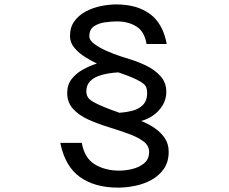

<svg xmlns="http://www.w3.org/2000/svg" viewBox="-20 -816 1040 872"><path d="M515.6 36.1Q410.2 36.1 342.8 -12.2Q275.4 -60.5 253.9 -167H351.6Q363.3 -98.6 410.2 -69.8Q457 -41 522.5 -41Q548.8 -41 580.1 -48.3Q611.3 -55.7 634.3 -74.2Q657.2 -92.8 657.2 -126Q657.2 -155.3 630.4 -174.8Q603.5 -194.3 561 -209.5Q518.6 -224.6 471.2 -239.3Q423.8 -253.9 381.3 -272.9Q338.9 -292 312 -321.3Q285.2 -350.6 285.2 -393.6Q285.2 -431.6 305.7 -457.5Q326.2 -483.4 357.4 -500.5Q388.7 -517.6 419.9 -527.3Q397.5 -538.1 368.7 -555.7Q339.8 -573.2 318.8 -597.7Q297.9 -622.1 297.9 -651.4Q297.9 -692.4 317.9 -719.7Q337.9 -747.1 370.1 -764.2Q402.3 -781.2 439 -788.6Q475.6 -795.9 508.8 -795.9Q601.6 -795.9 660.6 -752.9Q719.7 -710 737.3 -616.2H645.5Q636.7 -671.9 600.1 -695.3Q563.5 -718.8 509.8 -718.8Q487.3 -718.8 458 -714.8Q428.7 -710.9 407.2 -696.8Q385.7 -682.6 385.7 -651.4Q385.7 -632.8 409.2 -615.7Q432.6 -598.6 464.8 -584.5Q497.1 -570.3 527.3 -560.5Q557.6 -550.8 570.3 -546.9Q605.5 -536.1 643.6 -518.1Q681.6 -500 708.5 -470.7Q735.4 -441.4 735.4 -398.4Q735.4 -366.2 719.2 -338.9Q703.1 -311.5 677.2 -293Q651.4 -274.4 621.1 -266.6Q651.4 -254.9 680.2 -235.8Q709 -216.8 727.5 -189.9Q746.1 -163.1 746.1 -127Q746.1 -81.1 724.6 -49.8Q703.1 -18.6 668.9 0.5Q634.8 19.5 594.2 27.8Q553.7 36.1 515.6 36.1ZM522.5 -303.7Q551.8 -305.7 581.1 -313Q610.4 -320.3 629.4 -339.8Q648.4 -359.4 648.4 -394.5Q648.4 -406.2 645 -417Q641.6 -427.7 631.8 -435.5Q620.1 -445.3 598.6 -455.6Q577.1 -465.8 554.7 -474.1Q532.2 -482.4 517.6 -487.3Q497.1 -486.3 472.2 -482.4Q447.3 -478.5 424.3 -469.7Q401.4 -460.9 386.7 -444.3Q372.1 -427.7 372.1 -400.4Q372.1 -378.9 386.7 -365.2Q400.4 -353.5 425.8 -341.8Q451.2 -330.1 478.5 -319.8Q505.9 -309.6 522.5 -303.7Z"/></svg>

Font: Kosugi
Style: Regular
Weight: 400
Version: Version 4.002